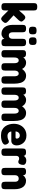

<svg xmlns="http://www.w3.org/2000/svg" viewBox="1542 -2301 777 3901"><g transform="rotate(90 1930.5 -350.5)"><path d="M414 -126Q444 -98 445.5 -73.5Q447 -49 417 -18Q394 5 378 11.5Q362 18 346 10.5Q330 3 309 -16L193 -132V-66Q193 -46 189 -29Q185 -12 170 -1.5Q155 9 117 9Q81 9 65.5 -1.5Q50 -12 46.5 -29.5Q43 -47 43 -67V-644Q43 -664 46.5 -681Q50 -698 66 -708.5Q82 -719 118 -719Q155 -719 170.5 -708.5Q186 -698 189.5 -680.5Q193 -663 193 -643V-349L278 -444Q297 -464 314 -471.5Q331 -479 348.5 -474Q366 -469 386 -449Q419 -416 418 -394Q417 -372 389 -340L291 -238Z M668 8Q625 8 591 -8Q557 -24 533.5 -54.5Q510 -85 497.5 -126.5Q485 -168 485 -220V-416Q485 -436 488.5 -453Q492 -470 508 -481Q524 -492 560 -492Q597 -492 612.5 -481Q628 -470 632 -452.5Q636 -435 636 -415V-220Q636 -194 643 -176.5Q650 -159 664.5 -150Q679 -141 700 -141Q722 -141 737 -150Q752 -159 760 -176Q768 -193 768 -215V-417Q768 -437 772 -454Q776 -471 791.5 -481.5Q807 -492 844 -492Q880 -492 895.5 -481Q911 -470 914.5 -452.5Q918 -435 918 -416V-64Q918 -45 914.5 -28.5Q911 -12 895 -2Q879 8 843 8Q814 8 798.5 1Q783 -6 777.5 -17Q772 -28 771.5 -38Q771 -48 770 -54L777 -67Q776 -59 767.5 -46.5Q759 -34 744 -21.5Q729 -9 709.5 -0.5Q690 8 668 8ZM816 -550Q777 -550 761 -561.5Q745 -573 741.5 -591Q738 -609 738 -629Q738 -648 741.5 -665.5Q745 -683 761.5 -694Q778 -705 816 -705Q855 -705 871 -694Q887 -683 890.5 -664.5Q894 -646 894 -627Q894 -609 890.5 -591Q887 -573 871 -561.5Q855 -550 816 -550ZM600 -550Q561 -550 545 -561.5Q529 -573 525.5 -591Q522 -609 522 -629Q523 -648 526 -665.5Q529 -683 545.5 -694Q562 -705 601 -705Q639 -705 655 -694Q671 -683 674.5 -664.5Q678 -646 678 -627Q678 -609 674.5 -591Q671 -573 655 -561.5Q639 -550 600 -550Z M1072 9Q1036 9 1020 -2Q1004 -13 1001 -30Q998 -47 998 -67V-417Q998 -437 1001.5 -453.5Q1005 -470 1021 -480.5Q1037 -491 1074 -491Q1111 -491 1128 -476.5Q1145 -462 1145 -429L1135 -419Q1138 -427 1147 -438.5Q1156 -450 1171 -462.5Q1186 -475 1206 -483.5Q1226 -492 1251 -492Q1280 -492 1304 -483Q1328 -474 1348 -456Q1368 -438 1381 -410Q1398 -434 1418.5 -452.5Q1439 -471 1463 -481.5Q1487 -492 1514 -492Q1571 -492 1608 -464Q1645 -436 1662.5 -382Q1680 -328 1680 -249V-66Q1680 -47 1676.5 -29.5Q1673 -12 1657.5 -1.5Q1642 9 1604 9Q1568 9 1552 -2Q1536 -13 1533 -30.5Q1530 -48 1530 -67V-250Q1530 -281 1523.5 -301Q1517 -321 1505 -331.5Q1493 -342 1475 -342Q1456 -342 1442 -331.5Q1428 -321 1421 -301Q1414 -281 1414 -250V-66Q1414 -47 1410 -29.5Q1406 -12 1390 -1Q1374 10 1337 9Q1301 9 1285.5 -2.5Q1270 -14 1267 -31Q1264 -48 1264 -67V-250Q1264 -281 1257.5 -301Q1251 -321 1238.5 -331.5Q1226 -342 1208 -342Q1187 -342 1174 -331Q1161 -320 1154.5 -300Q1148 -280 1148 -250V-66Q1148 -46 1144.5 -29Q1141 -12 1125 -1.5Q1109 9 1072 9Z M1830 9Q1794 9 1778 -2Q1762 -13 1759 -30Q1756 -47 1756 -67V-417Q1756 -437 1759.5 -453.5Q1763 -470 1779 -480.5Q1795 -491 1832 -491Q1869 -491 1886 -476.5Q1903 -462 1903 -429L1893 -419Q1896 -427 1905 -438.5Q1914 -450 1929 -462.5Q1944 -475 1964 -483.5Q1984 -492 2009 -492Q2038 -492 2062 -483Q2086 -474 2106 -456Q2126 -438 2139 -410Q2156 -434 2176.5 -452.5Q2197 -471 2221 -481.5Q2245 -492 2272 -492Q2329 -492 2366 -464Q2403 -436 2420.5 -382Q2438 -328 2438 -249V-66Q2438 -47 2434.5 -29.5Q2431 -12 2415.5 -1.5Q2400 9 2362 9Q2326 9 2310 -2Q2294 -13 2291 -30.5Q2288 -48 2288 -67V-250Q2288 -281 2281.5 -301Q2275 -321 2263 -331.5Q2251 -342 2233 -342Q2214 -342 2200 -331.5Q2186 -321 2179 -301Q2172 -281 2172 -250V-66Q2172 -47 2168 -29.5Q2164 -12 2148 -1Q2132 10 2095 9Q2059 9 2043.5 -2.5Q2028 -14 2025 -31Q2022 -48 2022 -67V-250Q2022 -281 2015.5 -301Q2009 -321 1996.5 -331.5Q1984 -342 1966 -342Q1945 -342 1932 -331Q1919 -320 1912.5 -300Q1906 -280 1906 -250V-66Q1906 -46 1902.5 -29Q1899 -12 1883 -1.5Q1867 9 1830 9Z M2734 18Q2668 18 2622.5 -4.5Q2577 -27 2549 -65Q2521 -103 2508 -149Q2495 -195 2495 -241Q2495 -316 2524.5 -374Q2554 -432 2607.5 -465.5Q2661 -499 2734 -499Q2787 -499 2825 -480.5Q2863 -462 2887 -432.5Q2911 -403 2922.5 -369Q2934 -335 2934 -304Q2934 -250 2908 -221Q2882 -192 2841 -192H2652Q2653 -169 2665 -151.5Q2677 -134 2696.5 -124Q2716 -114 2740 -114Q2760 -114 2775.5 -117Q2791 -120 2802.5 -124Q2814 -128 2824 -132.5Q2834 -137 2842 -140Q2850 -143 2858 -143Q2873 -143 2885.5 -133.5Q2898 -124 2908 -105Q2915 -94 2917 -84.5Q2919 -75 2919 -65Q2919 -41 2894.5 -22.5Q2870 -4 2828.5 7Q2787 18 2734 18ZM2651 -278H2766Q2782 -278 2789 -283.5Q2796 -289 2796 -304Q2796 -321 2788 -334.5Q2780 -348 2766.5 -356Q2753 -364 2733 -364Q2708 -364 2689.5 -352Q2671 -340 2661 -320.5Q2651 -301 2651 -278Z M3071 9Q3035 9 3019 -1.5Q3003 -12 3000 -30Q2997 -48 2997 -67V-416Q2997 -436 3000.5 -453Q3004 -470 3019.5 -480.5Q3035 -491 3072 -491Q3107 -491 3122.5 -481.5Q3138 -472 3142 -459.5Q3146 -447 3146 -438L3137 -428Q3140 -436 3148 -447.5Q3156 -459 3169 -470.5Q3182 -482 3199.5 -489Q3217 -496 3240 -496Q3249 -496 3261 -494.5Q3273 -493 3285.5 -489Q3298 -485 3308 -478Q3318 -471 3324 -460Q3330 -449 3330 -433Q3330 -392 3314 -363Q3298 -334 3269 -334Q3255 -334 3248 -336.5Q3241 -339 3235.5 -342.5Q3230 -346 3222.5 -348.5Q3215 -351 3202 -351Q3189 -351 3179 -347.5Q3169 -344 3162 -336.5Q3155 -329 3151 -319Q3147 -309 3147 -297V-65Q3147 -46 3143.5 -28.5Q3140 -11 3124 -1Q3108 9 3071 9Z M3465 9Q3429 9 3413 -2Q3397 -13 3394 -30.5Q3391 -48 3391 -67V-419Q3391 -438 3394.5 -454Q3398 -470 3414 -480.5Q3430 -491 3466 -491Q3498 -491 3513.5 -482.5Q3529 -474 3533.5 -462Q3538 -450 3538 -439.5Q3538 -429 3539 -425L3532 -407Q3534 -423 3545 -437.5Q3556 -452 3573 -464Q3590 -476 3610 -483.5Q3630 -491 3650 -491Q3693 -491 3725.5 -475Q3758 -459 3780 -428.5Q3802 -398 3813 -356Q3824 -314 3824 -263V-66Q3824 -47 3820.5 -29.5Q3817 -12 3801.5 -1.5Q3786 9 3749 9Q3712 9 3696 -2Q3680 -13 3676.5 -30.5Q3673 -48 3673 -67V-263Q3673 -289 3666 -306.5Q3659 -324 3645 -333Q3631 -342 3608 -342Q3587 -342 3571.5 -333Q3556 -324 3548 -307Q3540 -290 3540 -267V-66Q3540 -47 3536.5 -29.5Q3533 -12 3517.5 -1.5Q3502 9 3465 9Z"/></g></svg>

Font: Fredoka SemiCondensed SemiBold
Style: Regular
Weight: 600
Width: 4
Designer: Ben Nathan
Foundry: Milena B. Brandão, Ben Nathan
Version: Version 2.001